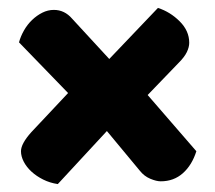

<svg xmlns="http://www.w3.org/2000/svg" viewBox="-20 -525 544 485"><path d="M353 -285 476 -143Q465 -108 442 -87.5Q419 -67 386 -67Q375 -67 359.5 -73.5Q344 -80 333 -94L250 -194L126 -60Q106 -63 89 -71.5Q72 -80 59.5 -91.5Q47 -103 40 -116.5Q33 -130 33 -143Q33 -162 59 -191L152 -290L28 -418Q32 -433 40.5 -448Q49 -463 61 -474.5Q73 -486 87 -493Q101 -500 116 -500Q143 -500 162 -478L256 -376L379 -505Q410 -495 434 -471Q458 -447 458 -417Q458 -406 452 -393.5Q446 -381 432 -367Z"/></svg>

Font: Baloo Bhaina 2 ExtraBold
Style: Regular
Weight: 800
Designer: Yesha Goshar, Manish Minz, Shuchita Grover and Ek Type
Foundry: Ek Type
Version: Version 1.640;hotconv 1.0.111;makeotfexe 2.5.65597; ttfautoh